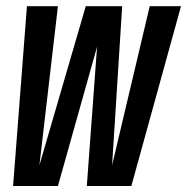

<svg xmlns="http://www.w3.org/2000/svg" viewBox="-20 -618 622 638"><path d="M23.5 0 69.5 -597.5H172.5L111 -69L265 -597.5H386L352.5 -69L477.5 -597.5H581.5L416.5 0H268.5L302.5 -462.5L172.5 0Z"/></svg>

Font: Anybody Condensed Medium
Style: Italic
Weight: 500
Width: 3
Italic angle: -10°
Designer: Tyler Finck
Foundry: Etcetera Type Company
Version: Version 1.010; ttfautohint (v1.8.3) -l 8 -r 50 -G 200 -x 14 